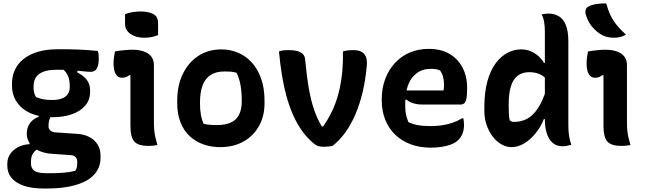

<svg xmlns="http://www.w3.org/2000/svg" viewBox="-20 -834 3710 1104"><path d="M134 -65Q134 -87 141.5 -106Q149 -125 164.5 -139.5Q180 -154 203 -163V-178L277 -172Q267 -158 263 -142.5Q259 -127 259 -108Q259 -94 268.5 -84.5Q278 -75 296 -73L428 -64Q466 -61 495 -45.5Q524 -30 541 -3.5Q558 23 558 60V75Q558 115 538 148Q518 181 479 203.5Q440 226 382 238Q324 250 247 250H233Q164 250 117 234Q70 218 46 188.5Q22 159 22 119V107Q22 77 38 52.5Q54 28 83 12.5Q112 -3 150 -5V-28L217 11Q196 21 183 33Q170 45 164 60Q158 75 158 95V105Q158 125 167.5 138Q177 151 197.5 156.5Q218 162 250 162H268Q312 162 347.5 159Q383 156 413 148Q420 138 422 127.5Q424 117 424 106V96Q424 79 414.5 69Q405 59 387 58L273 50Q230 46 199 30.5Q168 15 151 -10Q134 -35 134 -65ZM327 -446 425 -443V-417Q460 -400 479 -375Q498 -350 498 -316V-306Q498 -259 470 -226.5Q442 -194 393 -177Q344 -160 282 -160Q214 -159 161.5 -180.5Q109 -202 79 -244Q49 -286 49 -343V-352Q49 -412 79.5 -456.5Q110 -501 169.5 -526Q229 -551 316 -551Q380 -551 431.5 -549Q483 -547 542 -541Q545 -535 546.5 -522.5Q548 -510 548 -497Q548 -463 537.5 -442Q527 -421 502 -421Q483 -421 459.5 -424Q436 -427 399 -430Q362 -433 306 -433Q240 -433 206.5 -409.5Q173 -386 173 -337V-329Q173 -316 176 -302.5Q179 -289 187 -276Q208 -267 229 -263Q250 -259 281 -259Q329 -259 355 -278Q381 -297 381 -333V-344Q381 -361 377 -379Q373 -397 361.5 -414.5Q350 -432 327 -446Z M730 -111Q730 -135 730 -163.5Q730 -192 730 -222Q730 -252 730 -282.5Q730 -313 730 -343Q730 -373 730 -401L724 -402Q720 -399 715 -396Q710 -393 705 -391Q700 -389 693.5 -388Q687 -387 680 -387Q658 -387 645.5 -408Q633 -429 633 -470Q633 -488 635.5 -506Q638 -524 641 -538Q652 -540 661.5 -541.5Q671 -543 681 -544Q691 -545 701 -546Q711 -547 721.5 -547.5Q732 -548 743 -548Q778 -548 806 -538.5Q834 -529 849.5 -509.5Q865 -490 865 -459Q865 -421 865 -379.5Q865 -338 865 -296Q865 -254 865 -213.5Q865 -173 865 -137Q865 -110 866.5 -89.5Q868 -69 872.5 -48.5Q877 -28 885 0Q871 3 859 4Q847 5 833 5Q776 5 753 -19.5Q730 -44 730 -111ZM699 -753Q707 -756 718 -759Q729 -762 740.5 -764Q752 -766 764.5 -767Q777 -768 789 -768Q833 -768 861 -753.5Q889 -739 889 -701V-632Q881 -629 871.5 -626Q862 -623 851.5 -621Q841 -619 830.5 -618Q820 -617 809 -617Q761 -617 730 -639Q699 -661 699 -697Z M1253 -550Q1303 -550 1347.5 -531.5Q1392 -513 1426.5 -476Q1461 -439 1481 -383.5Q1501 -328 1501 -253V-240Q1501 -165 1468.5 -108Q1436 -51 1379 -19.5Q1322 12 1246 12Q1195 12 1150.5 -3.5Q1106 -19 1072 -50Q1038 -81 1018.5 -129Q999 -177 999 -241V-254Q999 -343 1031.5 -409.5Q1064 -476 1121 -513Q1178 -550 1253 -550ZM1270 -423Q1223 -423 1192 -403.5Q1161 -384 1145.5 -344.5Q1130 -305 1130 -244V-237Q1130 -204 1135 -175Q1140 -146 1151 -122Q1168 -118 1185 -116.5Q1202 -115 1226 -115Q1275 -115 1306.5 -129Q1338 -143 1354 -173.5Q1370 -204 1370 -250V-257Q1370 -305 1363 -344Q1356 -383 1341 -415Q1327 -420 1310.5 -421.5Q1294 -423 1270 -423Z M1638 -546Q1667 -546 1687.5 -541Q1708 -536 1721 -523.5Q1734 -511 1735 -487Q1744 -392 1756.5 -321.5Q1769 -251 1787.5 -199Q1806 -147 1830 -107H1838Q1860 -138 1878.5 -173Q1897 -208 1911 -247Q1925 -286 1934.5 -331Q1944 -376 1948.5 -427.5Q1953 -479 1952 -538Q1967 -543 1982 -544.5Q1997 -546 2011 -546Q2041 -546 2059 -536Q2077 -526 2084.5 -506Q2092 -486 2089 -456Q2082 -376 2065.5 -306Q2049 -236 2024 -177.5Q1999 -119 1966 -73Q1933 -27 1892 5Q1883 7 1869.5 8.5Q1856 10 1842 10Q1826 10 1813.5 7Q1801 4 1788.5 -5.5Q1776 -15 1757 -34Q1729 -62 1705 -99Q1681 -136 1661.5 -181.5Q1642 -227 1627 -281.5Q1612 -336 1601.5 -400Q1591 -464 1584 -538Q1595 -543 1610.5 -544.5Q1626 -546 1638 -546Z M2445 -553Q2515 -553 2564 -524.5Q2613 -496 2639.5 -445.5Q2666 -395 2666 -329V-324Q2666 -286 2661.5 -266Q2657 -246 2649 -239.5Q2641 -233 2631 -233H2407Q2378 -233 2354 -241Q2330 -249 2316 -262L2295 -252L2299 -314H2530Q2532 -321 2532.5 -329.5Q2533 -338 2533 -345Q2533 -369 2528 -390.5Q2523 -412 2510 -429Q2498 -434 2487 -436Q2476 -438 2455 -438Q2390 -438 2350 -387.5Q2310 -337 2310 -234V-229Q2310 -209 2312 -192Q2314 -175 2318.5 -160Q2323 -145 2328 -132Q2352 -120 2382.5 -114.5Q2413 -109 2457 -109Q2490 -109 2521 -113.5Q2552 -118 2581.5 -128Q2611 -138 2638 -154H2644Q2646 -145 2647 -136Q2648 -127 2648 -118Q2648 -87 2639.5 -66Q2631 -45 2615 -29Q2599 -13 2574 -3.5Q2549 6 2519 10.5Q2489 15 2456 15Q2394 15 2342.5 -4Q2291 -23 2253.5 -58.5Q2216 -94 2195.5 -144.5Q2175 -195 2175 -258V-263Q2175 -327 2195 -380Q2215 -433 2251 -472Q2287 -511 2336.5 -532Q2386 -553 2445 -553Z M2976 -550Q3007 -550 3032.5 -539Q3058 -528 3077.5 -510Q3097 -492 3108 -472H3129V-372Q3107 -397 3082 -408Q3057 -419 3022 -419Q2983 -419 2956.5 -398.5Q2930 -378 2917.5 -337Q2905 -296 2905 -237V-226Q2905 -197 2906 -177.5Q2907 -158 2911 -142Q2917 -137 2923 -135Q2929 -133 2936 -133Q2977 -133 3011 -151Q3045 -169 3073 -211.5Q3101 -254 3123 -324V-149H3107Q3090 -105 3060.5 -68.5Q3031 -32 2995 -10Q2959 12 2921 12Q2891 12 2862.5 -4.5Q2834 -21 2812.5 -49.5Q2791 -78 2778 -115.5Q2765 -153 2765 -196V-217Q2765 -305 2783 -368.5Q2801 -432 2831.5 -472Q2862 -512 2899.5 -531Q2937 -550 2976 -550ZM3135 -756Q3165 -756 3191 -742Q3217 -728 3232.5 -692.5Q3248 -657 3248 -594Q3248 -532 3248 -471.5Q3248 -411 3248 -352Q3248 -293 3248 -234Q3248 -175 3248 -115Q3248 -84 3251.5 -57Q3255 -30 3265 -1Q3258 0 3252 1.5Q3246 3 3240 4.5Q3234 6 3228 6.5Q3222 7 3215 7Q3178 7 3155.5 -14.5Q3133 -36 3123 -70.5Q3113 -105 3113 -142Q3113 -217 3113 -280Q3113 -343 3113 -401.5Q3113 -460 3113 -521.5Q3113 -583 3113 -653Q3113 -680 3109 -706Q3105 -732 3094 -751Q3100 -752 3105 -753Q3110 -754 3115 -754.5Q3120 -755 3125 -755.5Q3130 -756 3135 -756Z M3450 -111Q3450 -135 3450 -163.5Q3450 -192 3450 -222Q3450 -252 3450 -282.5Q3450 -313 3450 -343Q3450 -373 3450 -401L3444 -402Q3440 -399 3435 -396Q3430 -393 3425 -391Q3420 -389 3413.5 -388Q3407 -387 3400 -387Q3378 -387 3365.5 -408Q3353 -429 3353 -470Q3353 -488 3355.5 -506Q3358 -524 3361 -538Q3372 -540 3381.5 -541.5Q3391 -543 3401 -544Q3411 -545 3421 -546Q3431 -547 3441.5 -547.5Q3452 -548 3463 -548Q3498 -548 3526 -538.5Q3554 -529 3569.5 -509.5Q3585 -490 3585 -459Q3585 -421 3585 -379.5Q3585 -338 3585 -296Q3585 -254 3585 -213.5Q3585 -173 3585 -137Q3585 -110 3586.5 -89.5Q3588 -69 3592.5 -48.5Q3597 -28 3605 0Q3591 3 3579 4Q3567 5 3553 5Q3496 5 3473 -19.5Q3450 -44 3450 -111ZM3466 -814Q3476 -776 3490.5 -746Q3505 -716 3526.5 -689.5Q3548 -663 3579 -635Q3564 -626 3547.5 -621.5Q3531 -617 3511 -617Q3487 -617 3468.5 -622Q3450 -627 3432 -638Q3414 -650 3397 -666.5Q3380 -683 3367.5 -704.5Q3355 -726 3348 -751Q3344 -765 3348 -778Q3352 -791 3366 -798Q3378 -804 3393 -807.5Q3408 -811 3426.5 -813Q3445 -815 3466 -814Z"/></svg>

Font: Recursive Casual
Style: Bold
Weight: 700
Version: Version 1.085